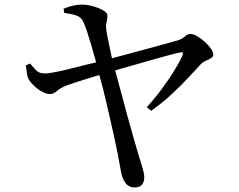

<svg xmlns="http://www.w3.org/2000/svg" viewBox="-20 -778 1040 837"><path d="M568 39Q541 39 526.5 19Q512 -1 507 -32Q502 -63 493.5 -106Q485 -149 474 -198Q463 -247 451.5 -297Q440 -347 429 -392Q420 -424 413 -451Q397 -446 380 -441Q344 -430 314.5 -420.5Q285 -411 272 -406Q243 -395 228.5 -381.5Q214 -368 196 -368Q182 -368 163 -378.5Q144 -389 127.5 -405Q111 -421 103 -436Q99 -445 97 -460Q95 -475 93 -493L111 -501Q123 -487 136.5 -472.5Q150 -458 173 -458Q184 -457 211.5 -462Q239 -467 276.5 -476Q314 -485 356 -496Q377 -501 399 -506Q397 -513 395 -521Q387 -550 377.5 -582.5Q368 -615 359 -642Q350 -669 343 -683Q334 -703 314 -710Q294 -717 260 -722L257 -740Q277 -748 297 -753Q317 -758 337 -758Q354 -758 372.5 -754Q391 -750 408 -743.5Q425 -737 436.5 -728.5Q448 -720 448 -711Q449 -697 445 -683Q441 -669 443 -649Q445 -635 450.5 -607.5Q456 -580 463 -548Q466 -536 468 -524Q490 -530 517 -537Q564 -550 613 -563Q662 -576 701.5 -587Q741 -598 758 -603Q775 -609 786.5 -619.5Q798 -630 809 -630Q823 -630 840 -620Q857 -610 873 -595.5Q889 -581 899.5 -566Q910 -551 910 -540Q910 -531 900.5 -525Q891 -519 879 -514Q867 -509 858 -501Q836 -477 803 -441.5Q770 -406 728.5 -367.5Q687 -329 639 -295L620 -311Q655 -349 685.5 -390.5Q716 -432 739.5 -470Q763 -508 775 -535Q780 -547 777 -549Q774 -551 764 -549Q748 -546 720 -538.5Q692 -531 656.5 -521Q621 -511 583 -500Q545 -489 509 -479Q495 -475 482 -471Q493 -428 506 -382Q521 -325 536 -270.5Q551 -216 564 -171Q577 -126 585 -99Q590 -84 595.5 -66Q601 -48 605 -32Q609 -16 609 -6Q609 15 599 27Q589 39 568 39Z"/></svg>

Font: Noto Serif HK ExtraLight Medium
Style: Regular
Weight: 500
Version: Version 2.002-H1;hotconv 1.1.0;makeotfexe 2.6.0